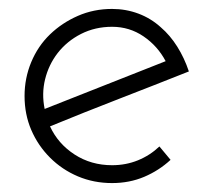

<svg xmlns="http://www.w3.org/2000/svg" viewBox="-20 -403 481 430"><path d="M231 -343Q270 -343 301.5 -321.5Q333 -300 351 -266Q283 -239 215.5 -212.5Q148 -186 80 -159Q73 -193 81 -225.5Q89 -258 109 -284Q130 -311 161.5 -327Q193 -343 231 -343ZM362 -45 337 -75Q316 -55 289 -44Q262 -33 231 -33Q184 -33 147 -57Q110 -81 92 -120Q170 -152 247.5 -182Q325 -212 403 -243Q393 -273 377 -298.5Q361 -324 340 -342Q318 -362 290 -372.5Q262 -383 231 -383Q190 -383 154.5 -367.5Q119 -352 92 -326Q65 -300 50 -264Q35 -228 35 -188Q35 -147 50 -112Q65 -77 92 -50Q119 -23 154.5 -8Q190 7 231 7Q270 7 303 -7Q336 -21 362 -45Z"/></svg>

Font: Josefin Slab Thin
Style: Regular
Weight: 400
Version: Version 2.000